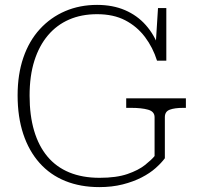

<svg xmlns="http://www.w3.org/2000/svg" viewBox="-20 -748 812 785"><path d="M654 -269V-101Q640 -82 616.5 -61Q593 -40 559 -22.5Q525 -5 481.5 6Q438 17 386 17Q309 17 247 -8Q185 -33 141.5 -82Q98 -131 75 -200.5Q52 -270 52 -358Q52 -444 75.5 -512.5Q99 -581 143 -629Q187 -677 246.5 -702.5Q306 -728 377 -728Q441 -728 491 -706.5Q541 -685 576 -645.5Q611 -606 630 -553L615 -540L626 -715H660V-500H622Q605 -554 572.5 -597Q540 -640 492 -665Q444 -690 377 -690Q313 -690 262.5 -668Q212 -646 176 -603.5Q140 -561 120.5 -499.5Q101 -438 101 -357Q101 -276 119.5 -213.5Q138 -151 174 -108Q210 -65 263.5 -43Q317 -21 387 -21Q456 -21 501 -36.5Q546 -52 573 -73.5Q600 -95 612 -110V-269Q612 -292 585.5 -299.5Q559 -307 517 -307H496V-346H740V-307H729Q694 -307 674 -299.5Q654 -292 654 -269Z"/></svg>

Font: Roboto Serif 20pt Thin
Style: Regular
Weight: 250
Version: Version 1.008